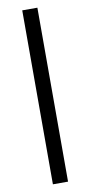

<svg xmlns="http://www.w3.org/2000/svg" viewBox="-99 -762 458 974"><g transform="rotate(-10 130.0 -275.0)"><path d="M91 173V-723H169V173Z"/></g></svg>

Font: Archivo VF Beta
Style: Italic
Weight: 400
Italic angle: -10°
Designer: Hector Gatti
Foundry: Omnibus-Type
Version: Version 1.002